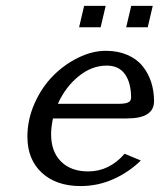

<svg xmlns="http://www.w3.org/2000/svg" viewBox="-20 -623 544 653"><path d="M73.2 0ZM73.2 0ZM499.5 -530.3ZM426.3 -603H499.5L482.4 -530.3H409.2ZM266.1 -603H339.4L322.3 -530.3H249ZM503.9 -278.8Q503.9 -220.2 412.1 -220.2H160.2Q153.8 -190.9 153.8 -166Q153.8 -107.4 187.5 -73.7Q221.2 -40 279.8 -40Q351.6 -40 403.8 -100.1L459 -77.1Q418 -37.1 365.5 -13.7Q313 9.8 253.9 9.8Q171.4 9.8 122.3 -35.4Q73.2 -80.6 73.2 -158.2Q73.2 -216.3 97.4 -271Q121.6 -325.7 159.9 -364.5Q198.2 -403.3 246.1 -426.8Q293.9 -450.2 339.8 -450.2Q380.9 -450.2 413.1 -436.3Q445.3 -422.4 464.8 -398.2Q484.4 -374 494.1 -343.8Q503.9 -313.5 503.9 -278.8ZM176.8 -270H383.8Q405.8 -270 415.8 -274.7Q425.8 -279.3 425.8 -291Q425.8 -341.3 405 -370.6Q384.3 -399.9 342.8 -399.9Q292 -399.9 247.3 -363.5Q202.6 -327.1 176.8 -270Z"/></svg>

Font: Pfennig
Style: Italic
Weight: 500
Italic angle: -13°
Version: Version 20120410 ; ttfautohint (v0.8)